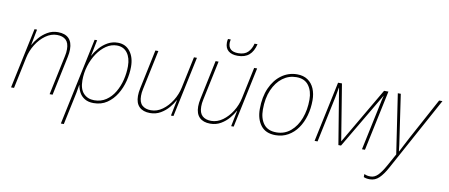

<svg xmlns="http://www.w3.org/2000/svg" viewBox="-80 -1072 3866 1652"><g transform="rotate(10 1853.0 -245.5)"><path d="M30 0 142 -528H164L137 -389H138Q154 -420 184 -455Q214 -490 255 -514Q296 -538 346 -538Q408 -538 440.5 -505.5Q473 -473 473 -410Q473 -380 465 -342L393 0H367L440 -345Q444 -362 445.5 -377Q447 -392 447 -406Q447 -462 419.5 -487.5Q392 -513 342 -513Q290 -513 242.5 -479Q195 -445 161 -390.5Q127 -336 114 -274L56 0Z M506 232 667 -528H689L661 -389H663Q681 -424 711 -458.5Q741 -493 781 -515.5Q821 -538 870 -538Q937 -538 976.5 -487Q1016 -436 1016 -353Q1016 -292 1000 -228.5Q984 -165 951 -111Q918 -57 868.5 -23.5Q819 10 752 10Q705 10 674 -9Q643 -28 627 -58Q611 -88 606 -121H604Q599 -87 592 -51.5Q585 -16 578 15L532 232ZM753 -15Q812 -15 856.5 -45Q901 -75 930.5 -125Q960 -175 974.5 -234.5Q989 -294 989 -353Q989 -426 956.5 -469.5Q924 -513 865 -513Q816 -513 772.5 -483.5Q729 -454 695.5 -404.5Q662 -355 643 -293.5Q624 -232 624 -167Q624 -90 660 -52.5Q696 -15 753 -15Z M1245 10Q1184 10 1151 -22.5Q1118 -55 1118 -118Q1118 -148 1126 -186L1198 -528H1224L1151 -183Q1147 -166 1145.5 -151Q1144 -136 1144 -122Q1144 -66 1172 -40.5Q1200 -15 1249 -15Q1302 -15 1349 -49Q1396 -83 1430 -137.5Q1464 -192 1477 -254L1535 -528H1561L1449 0H1427L1455 -139H1453Q1437 -108 1407.5 -73Q1378 -38 1337 -14Q1296 10 1245 10Z M1771 10Q1710 10 1677 -22.5Q1644 -55 1644 -118Q1644 -148 1652 -186L1724 -528H1750L1677 -183Q1673 -166 1671.5 -151Q1670 -136 1670 -122Q1670 -66 1698 -40.5Q1726 -15 1775 -15Q1828 -15 1875 -49Q1922 -83 1956 -137.5Q1990 -192 2003 -254L2061 -528H2087L1975 0H1953L1981 -139H1979Q1963 -108 1933.5 -73Q1904 -38 1863 -14Q1822 10 1771 10ZM1902 -606Q1850 -606 1821 -630Q1792 -654 1792 -702Q1792 -709 1793 -718.5Q1794 -728 1796 -734H1820Q1819 -726 1817.5 -719Q1816 -712 1816 -705Q1816 -629 1903 -629Q1959 -629 1988 -658.5Q2017 -688 2028 -734H2054Q2039 -670 2002 -638Q1965 -606 1902 -606Z M2341 10Q2255 10 2212.5 -45.5Q2170 -101 2170 -189Q2170 -294 2205 -372.5Q2240 -451 2300.5 -494.5Q2361 -538 2436 -538Q2491 -538 2528.5 -512.5Q2566 -487 2585 -442.5Q2604 -398 2604 -341Q2604 -270 2586 -206.5Q2568 -143 2534 -94.5Q2500 -46 2451 -18Q2402 10 2341 10ZM2344 -15Q2416 -15 2468.5 -59.5Q2521 -104 2549 -178Q2577 -252 2577 -342Q2577 -416 2541.5 -464.5Q2506 -513 2434 -513Q2367 -513 2313.5 -473Q2260 -433 2228.5 -360.5Q2197 -288 2197 -189Q2197 -110 2233.5 -62.5Q2270 -15 2344 -15Z M2682 0 2794 -528H2828L2908 -37H2909L3196 -528H3234L3122 0H3096L3182 -406Q3186 -427 3190 -444.5Q3194 -462 3200 -485H3199L2913 0H2890L2810 -486H2808Q2804 -464 2801 -445.5Q2798 -427 2793 -403L2708 0Z M3207 243Q3173 243 3153 233V207Q3164 212 3177 215Q3190 218 3209 218Q3243 218 3271.5 190Q3300 162 3333 103L3394 -7L3316 -528H3342L3394 -172Q3401 -126 3405.5 -93Q3410 -60 3412 -37H3414Q3425 -59 3442 -91.5Q3459 -124 3482 -168L3677 -528H3706L3355 115Q3322 176 3287.5 209.5Q3253 243 3207 243Z"/></g></svg>

Font: Noto Sans Disp Thin
Style: Italic
Weight: 100
Italic angle: -12°
Designer: Monotype Design Team
Foundry: Monotype Imaging Inc.
Version: Version 2.000;GOOG;noto-source:20170915:90ef993387c0